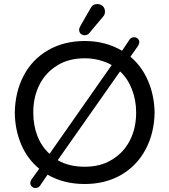

<svg xmlns="http://www.w3.org/2000/svg" viewBox="-20 -894 833 944"><path d="M369.1 -748Q369.1 -755.9 376 -767.6L425.8 -854.5Q435.5 -874 459 -874Q474.6 -874 485.4 -863.8Q496.1 -853.5 496.1 -836.9Q496.1 -821.3 486.3 -811.5L418.9 -731.4Q410.2 -720.7 396.5 -720.7Q384.8 -720.7 377 -728Q369.1 -735.4 369.1 -748ZM128.9 5.9Q128.9 -2 134.8 -11.7L172.9 -64.5Q115.2 -111.3 84.5 -183.1Q53.7 -254.9 52.7 -340.8Q54.7 -443.4 96.7 -522.5Q138.7 -602.5 216.8 -647.5Q294.9 -692.4 396.5 -692.4Q499 -692.4 580.1 -644.5L618.2 -701.2Q627 -710.9 639.6 -710.9Q650.4 -710.9 657.7 -703.6Q665 -696.3 665 -686.5Q665 -679.7 659.2 -668.9L621.1 -615.2Q676.8 -568.4 707.5 -497.6Q738.3 -426.8 740.2 -340.8Q738.3 -239.3 696.3 -160.2Q653.3 -79.1 575.7 -34.2Q498 10.7 396.5 10.7Q293 10.7 213.9 -35.2L175.8 20.5Q167 30.3 154.3 30.3Q143.6 30.3 136.2 22.9Q128.9 15.6 128.9 5.9ZM396.5 -607.4Q317.4 -607.4 261.7 -572.3Q205.1 -538.1 174.3 -478Q143.6 -418 143.6 -340.8Q143.6 -277.3 164.1 -225.1Q184.6 -172.9 223.6 -137.7L529.3 -574.2Q468.8 -607.4 396.5 -607.4ZM531.2 -109.4Q587.9 -143.6 618.7 -203.6Q649.4 -263.7 649.4 -340.8Q649.4 -402.3 628.4 -455.6Q607.4 -508.8 570.3 -543L263.7 -106.4Q319.3 -74.2 396.5 -74.2Q475.6 -74.2 531.2 -109.4Z"/></svg>

Font: FakePearl
Style: Regular
Weight: 400
Version: Version 1.2